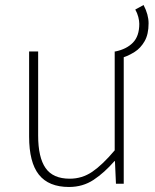

<svg xmlns="http://www.w3.org/2000/svg" viewBox="-20 -732 617 765"><path d="M255 13Q174 13 135 -36Q96 -85 96 -188V-527H132V-192Q132 -105 161.5 -62.5Q191 -20 258 -20Q307 -20 347.5 -47.5Q388 -75 437 -133V-527H440Q484 -536 509.5 -562Q535 -588 535 -637Q535 -649 531 -664.5Q527 -680 519 -694L552 -712Q572 -674 572 -639Q572 -595 556 -567.5Q540 -540 517 -525.5Q494 -511 473 -504V0H442L438 -90H436Q396 -44 353 -15.5Q310 13 255 13Z"/></svg>

Font: Source Han Sans SC ExtraLight
Style: Regular
Weight: 250
Designer: Ryoko NISHIZUKA 西塚涼子 (kana, bopomofo & ideographs); Paul D. Hunt (Latin, Greek & Cyrillic); Sandoll Communications 산돌커뮤니
Foundry: Adobe
Version: Version 2.004;hotconv 1.0.118;makeotfexe 2.5.65603